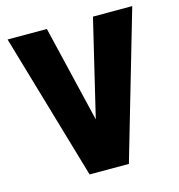

<svg xmlns="http://www.w3.org/2000/svg" viewBox="-101 -756 788 845"><g transform="rotate(-15 293.0 -333.5)"><path d="M293 -227 398 -667H577L383 0H204L9 -667H188Z"/></g></svg>

Font: Epunda Sans ExtraBold
Style: Regular
Weight: 800
Designer: Simon Atzbach
Foundry: typofactur
Version: Version 2.204; ttfautohint (v1.8.4.7-5d5b)